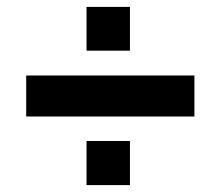

<svg xmlns="http://www.w3.org/2000/svg" viewBox="-20 -565 640 557"><path d="M56 -227V-346H544V-227ZM231 -28V-156H357V-28ZM231 -418V-545H357V-418Z"/></svg>

Font: Nunito Sans 10pt Black
Style: Regular
Weight: 900
Designer: Vernon Adams
Foundry: Vernon Adams
Version: Version 3.101;gftools[0.9.27]